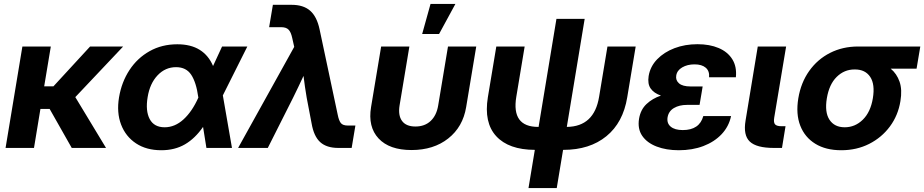

<svg xmlns="http://www.w3.org/2000/svg" viewBox="-20 -752 4698 976"><path d="M238.3 -515.6 204.6 -313H251.5L438 -515.6H606L362.8 -258.3L519 0H344.7L232.4 -198.2H185.5L152.8 0H8.3L93.8 -515.6Z M799.8 11.7Q724.1 11.7 671.4 -23.2Q618.7 -58.1 595.5 -118.9Q572.3 -179.7 585 -256.8Q598.1 -335 638.2 -396Q678.2 -457 740.5 -491.9Q802.7 -526.9 881.3 -526.9Q950.2 -526.9 995.4 -498.5Q1040.5 -470.2 1063 -416.5L1108.9 -515.6H1237.3L1112.8 -267.1L1159.2 0H1029.3L1012.2 -106.9Q971.7 -48.3 920.2 -18.3Q868.7 11.7 799.8 11.7ZM988.3 -256.3 987.8 -258.8Q977.5 -333.5 951.9 -372.1Q926.3 -410.6 875 -410.6Q820.3 -410.6 781 -369.1Q741.7 -327.6 730.5 -258.3Q718.8 -188.5 741 -146.7Q763.2 -105 816.9 -105Q869.1 -105 913.1 -145.3Q957 -185.5 988.3 -255.9Z M1190.4 0 1475.6 -513.7 1465.3 -559.6Q1459 -588.9 1446.8 -601.3Q1434.6 -613.8 1409.7 -613.8H1348.1L1367.2 -727.5H1462.4Q1522.5 -727.5 1556.6 -697.5Q1590.8 -667.5 1604.5 -603L1696.8 -168.5Q1702.6 -139.2 1712.6 -126.5Q1722.7 -113.8 1748.5 -113.8H1786.6L1767.6 0H1700.2Q1640.1 0 1607.7 -29.5Q1575.2 -59.1 1564 -124.5L1539.1 -254.9Q1534.2 -282.2 1530.3 -310.3Q1526.4 -338.4 1522.9 -366.2Q1509.8 -338.4 1496.6 -310.3Q1483.4 -282.2 1469.7 -254.9L1341.3 0Z M2071.8 10.7Q1959.5 10.7 1904.5 -48.1Q1849.6 -106.9 1866.2 -207.5L1917.5 -515.6H2061L2011.2 -216.3Q2002.9 -165.5 2023.7 -137.2Q2044.4 -108.9 2091.8 -108.9Q2139.2 -108.9 2169.2 -137.2Q2199.2 -165.5 2207.5 -216.3L2257.3 -515.6H2400.9L2349.6 -207.5Q2333 -106.9 2258.5 -48.1Q2184.1 10.7 2071.8 10.7ZM2126 -579.1 2168.5 -731.9H2294.9L2211.9 -579.1Z M2666.5 204.1 2698.7 9.8Q2565.9 9.3 2502.4 -59.8Q2439 -128.9 2460 -257.8L2502.9 -515.6H2647L2604.5 -259.8Q2579.1 -106.9 2715.8 -106.9H2717.8L2808.6 -656.2H2952.1L2861.3 -106.9Q3000.5 -108.4 3025.4 -259.8L3067.9 -515.6H3211.4L3168.5 -257.8Q3147.5 -128.9 3062.5 -59.6Q2977.5 9.8 2844.2 9.8H2842.3L2810.1 204.1Z M3430.7 11.7Q3366.7 11.7 3317.9 -7.1Q3269 -25.9 3244.6 -61.5Q3220.2 -97.2 3228.5 -148.4Q3236.3 -194.8 3266.4 -223.1Q3296.4 -251.5 3339.8 -266.1Q3304.2 -278.3 3287.6 -302Q3271 -325.7 3277.3 -365.7Q3285.6 -414.6 3320.6 -450.7Q3355.5 -486.8 3408.7 -507.1Q3461.9 -527.3 3525.4 -527.3Q3587.4 -527.3 3633.3 -507.8Q3679.2 -488.3 3702.6 -450.7Q3726.1 -413.1 3720.7 -359.4H3584.5Q3587.4 -390.6 3567.6 -407.7Q3547.9 -424.8 3510.3 -424.8Q3474.1 -424.8 3447.8 -409.4Q3421.4 -394 3417.5 -367.7Q3413.6 -344.2 3431.6 -328.4Q3449.7 -312.5 3490.7 -312.5H3551.8L3547.4 -285.6L3536.1 -218.8H3472.2Q3433.1 -218.8 3406 -202.9Q3378.9 -187 3373.5 -155.8Q3368.7 -125.5 3389.4 -108.2Q3410.2 -90.8 3450.7 -90.8Q3535.6 -90.8 3555.2 -162.1H3696.3Q3685.1 -108.9 3648.2 -69.8Q3611.3 -30.8 3555.4 -9.5Q3499.5 11.7 3430.7 11.7Z M3913.6 0Q3825.2 0 3791.3 -32.5Q3757.3 -64.9 3770 -139.6L3832 -515.6H3976.1L3915.5 -153.3Q3911.6 -129.4 3919.9 -119.9Q3928.2 -110.4 3952.6 -110.4H3973.1L3955.1 0Z M4256.3 11.7Q4178.2 11.7 4124.8 -21Q4071.3 -53.7 4048.1 -113Q4024.9 -172.4 4038.1 -252.4Q4051.3 -332 4093.5 -391.4Q4135.7 -450.7 4199.7 -483.2Q4263.7 -515.6 4341.8 -515.6H4658.2L4639.2 -402.8H4507.8Q4538.6 -377.4 4552.7 -336.9Q4566.9 -296.4 4557.1 -237.8Q4545.4 -165.5 4503.7 -109.1Q4461.9 -52.7 4398.2 -20.5Q4334.5 11.7 4256.3 11.7ZM4326.2 -398.9H4323.7Q4271.5 -398.9 4233.2 -361.1Q4194.8 -323.2 4183.1 -252.4Q4171.4 -181.6 4196.5 -143.3Q4221.7 -105 4273.9 -105Q4326.7 -105 4366 -143.6Q4405.3 -182.1 4417 -252.4Q4428.7 -323.2 4403.6 -361.1Q4378.4 -398.9 4326.2 -398.9Z"/></svg>

Font: Inter Display
Style: Bold Italic
Weight: 700
Italic angle: -9.39999°
Designer: Rasmus Andersson
Foundry: rsms
Version: Version 4.000;git-a52131595